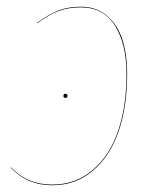

<svg xmlns="http://www.w3.org/2000/svg" viewBox="-20 -546 462 575"><path d="M222.2 -525.9Q268.6 -525.9 300.3 -499Q332 -472.2 346.4 -427.7Q360.8 -383.3 360.8 -324.2Q360.8 -228.5 335.7 -154.1Q310.5 -79.6 259 -35.4Q207.5 8.8 136.2 8.8Q61.5 8.8 12.2 -43.9L13.2 -44.9Q61.5 6.8 136.2 6.8Q207 6.8 258.3 -37.4Q309.6 -81.5 334.2 -155.3Q358.9 -229 358.9 -324.2Q358.9 -414.1 324.5 -469Q290 -523.9 222.2 -523.9Q184.6 -523.9 155.5 -512.9Q126.5 -502 90.8 -476.1L89.8 -477.1Q126.5 -503.4 155.3 -514.6Q184.1 -525.9 222.2 -525.9ZM175.8 -252.9Q169.9 -252.9 169.9 -258.8Q169.9 -265.1 175.8 -265.1Q182.1 -265.1 182.1 -258.8Q182.1 -252.9 175.8 -252.9Z"/></svg>

Font: Fira Sans Compressed Two
Style: Italic
Weight: 100
Width: 3
Italic angle: -8°
Designer: Carrois Corporate & Edenspiekermann AG
Foundry: Carrois Corporate GbR & Edenspiekermann AG
Version: Version 4.203;PS 004.203;hotconv 1.0.88;makeotf.lib2.5.64775